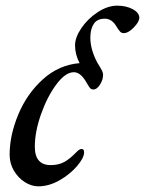

<svg xmlns="http://www.w3.org/2000/svg" viewBox="-20 -643 512 678"><path d="M472 -581Q472 -566 452.5 -546Q433 -526 417 -526Q409 -526 404 -531.5Q399 -537 392 -548Q376 -577 350 -577Q323 -577 311 -558.5Q299 -540 299 -510Q299 -469 323 -423Q329 -413 335 -403Q341 -393 342 -389Q344 -383 344 -379Q344 -361 333 -344Q322 -327 310 -327Q302 -327 297.5 -332.5Q293 -338 284 -354Q264 -388 241 -388Q211 -388 179 -345Q147 -302 125 -240Q103 -178 103 -125Q103 -60 159 -60Q187 -60 207 -71Q227 -82 249 -105Q260 -117 268 -117Q277 -117 277 -105Q277 -86 252.5 -57Q228 -28 190.5 -6.5Q153 15 115 15Q91 15 67.5 0Q44 -15 29 -40.5Q14 -66 14 -97Q14 -165 44.5 -238.5Q75 -312 131.5 -363Q188 -414 261 -420Q245 -451 245 -483Q245 -511 267.5 -544Q290 -577 325 -600Q360 -623 394 -623Q425 -623 448 -611Q471 -599 472 -581Z"/></svg>

Font: EB Garamond Medium
Style: Italic
Weight: 500
Italic angle: -17.2°
Designer: Georg Duffner and Octavio Pardo
Foundry: Georg Duffner
Version: Version 1.000